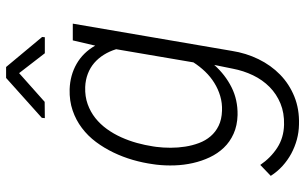

<svg xmlns="http://www.w3.org/2000/svg" viewBox="-205 -581 997 627"><g transform="rotate(-90 293.5 -267.5)"><path d="M70.8 -266.1Q75.2 -298.8 84.7 -331.8Q94.2 -364.7 108.9 -395.3Q123.5 -425.8 143.3 -452.4Q163.1 -479 189 -498.5Q214.8 -518.1 246.3 -528.8Q277.8 -539.6 315.4 -538.6Q361.3 -537.1 398.4 -515.9Q435.5 -494.6 458 -455.1L475.1 -528.3H529.8L440.9 -9.3Q433.6 37.6 413.8 78.1Q394 118.7 363.3 148.7Q332.5 178.7 291.5 195.3Q250.5 211.9 200.7 210.4Q175.3 210 151.1 203.4Q127 196.8 105.2 185.1Q83.5 173.3 64.9 156.5Q46.4 139.6 32.7 118.2L68.4 84Q91.8 118.2 124.5 139.4Q157.2 160.6 199.7 161.6Q238.3 162.6 269 149.9Q299.8 137.2 323 114.3Q346.2 91.3 361.1 60.3Q376 29.3 382.8 -6.3L395 -66.4Q362.8 -30.3 321.8 -9.8Q280.8 10.7 231.4 9.8Q196.8 8.8 170.2 -3.2Q143.6 -15.1 124.5 -35.2Q105.5 -55.2 93.3 -81.1Q81.1 -106.9 74.5 -136.2Q67.9 -165.5 66.9 -196Q65.9 -226.6 69.3 -255.4ZM127.4 -255.9Q124.5 -233.4 124.5 -209Q124.5 -184.6 128.2 -161.1Q131.8 -137.7 139.9 -116.2Q147.9 -94.7 161.9 -78.4Q175.8 -62 196.3 -52Q216.8 -42 245.1 -41Q270.5 -40 293.5 -46.9Q316.4 -53.7 336.4 -66.2Q356.4 -78.6 373.3 -96.2Q390.1 -113.8 403.3 -134.3L446.3 -386.7Q439.5 -408.7 428.2 -426.8Q417 -444.8 401.4 -458.3Q385.7 -471.7 366 -479.2Q346.2 -486.8 322.8 -487.8Q292 -488.8 266.8 -479.7Q241.7 -470.7 221.4 -454.6Q201.2 -438.5 185.5 -416.7Q169.9 -395 158.7 -370.1Q147.5 -345.2 140.1 -318.6Q132.8 -292 128.9 -266.1ZM486.3 -628.4 485.4 -619.6H433.1L368.2 -703.6L274.4 -620.1L221.2 -619.6L222.2 -629.4L352.5 -746.1H388.2Z"/></g></svg>

Font: Roboto Mono Light
Style: Italic
Weight: 300
Designer: Google
Version: Version 2.000985; 2015; ttfautohint (v1.3)